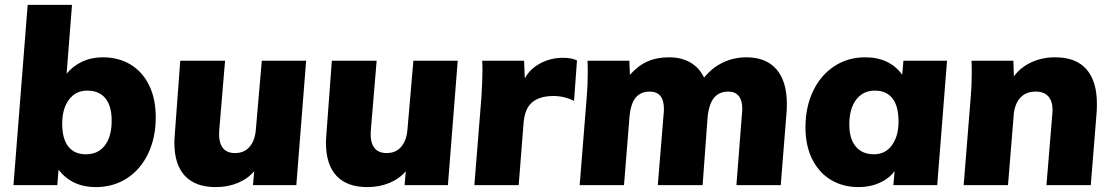

<svg xmlns="http://www.w3.org/2000/svg" viewBox="-20 -756 4545 784"><path d="M616 -277Q616 -194 585 -129Q554 -64 498.5 -28Q443 8 371 8Q274 8 219 -63L214 0H35L93 -736H274L252 -455Q277 -486 315 -504Q353 -522 400 -522Q464 -522 513 -492.5Q562 -463 589 -407.5Q616 -352 616 -277ZM436 -263Q436 -323 410.5 -354.5Q385 -386 336 -386Q289 -386 261.5 -349Q234 -312 234 -251Q234 -189 259 -157.5Q284 -126 331 -126Q381 -126 408.5 -162.5Q436 -199 436 -263Z M1230 -508 1190 0H1013L1018 -57Q992 -26 951 -9Q910 8 861 8Q778 8 735 -38Q692 -84 692 -173Q692 -185 694 -211L716 -508H899L875 -222Q872 -178 888 -154.5Q904 -131 940 -131Q978 -131 1000 -157.5Q1022 -184 1025 -230L1049 -508Z M1849 -508 1809 0H1632L1637 -57Q1611 -26 1570 -9Q1529 8 1480 8Q1397 8 1354 -38Q1311 -84 1311 -173Q1311 -185 1313 -211L1335 -508H1518L1494 -222Q1491 -178 1507 -154.5Q1523 -131 1559 -131Q1597 -131 1619 -157.5Q1641 -184 1644 -230L1668 -508Z M2336 -509 2324 -344Q2284 -364 2240 -364Q2185 -364 2154 -339Q2123 -314 2118 -255L2098 0H1917L1946 -362Q1950 -432 1950 -467Q1950 -495 1949 -508H2120L2123 -436Q2144 -475 2186.5 -497.5Q2229 -520 2278 -520Q2316 -520 2336 -509Z M3193 -331Q3193 -311 3192 -300L3168 0H2987L3010 -296Q3011 -302 3011 -312Q3011 -346 2996.5 -364Q2982 -382 2954 -382Q2916 -382 2895 -356Q2874 -330 2869 -273L2849 0H2666L2690 -293Q2691 -299 2691 -311Q2691 -382 2633 -382Q2595 -382 2574.5 -356Q2554 -330 2550 -273L2528 0H2347L2376 -362Q2380 -406 2380 -460Q2380 -492 2379 -508H2550L2552 -450Q2584 -487 2622.5 -504.5Q2661 -522 2712 -522Q2763 -522 2799.5 -500.5Q2836 -479 2855 -439Q2888 -480 2932.5 -501Q2977 -522 3028 -522Q3108 -522 3150.5 -473Q3193 -424 3193 -331Z M3847 -508 3807 0H3628L3633 -57Q3609 -26 3571 -9Q3533 8 3486 8Q3422 8 3373 -21.5Q3324 -51 3296.5 -106Q3269 -161 3269 -236Q3269 -319 3300 -384Q3331 -449 3386.5 -485.5Q3442 -522 3513 -522Q3612 -522 3664 -451L3669 -508ZM3649 -260Q3649 -323 3624 -354.5Q3599 -386 3552 -386Q3504 -386 3476 -349Q3448 -312 3448 -248Q3448 -189 3474.5 -157.5Q3501 -126 3549 -126Q3595 -126 3622 -163Q3649 -200 3649 -260Z M4459 -332Q4459 -310 4458 -298L4434 0H4253L4277 -291L4278 -306Q4278 -343 4260.5 -362.5Q4243 -382 4209 -382Q4168 -382 4145 -355.5Q4122 -329 4119 -283L4096 0H3915L3944 -362Q3948 -405 3948 -459Q3948 -492 3947 -508H4118L4120 -444Q4146 -480 4190 -501Q4234 -522 4289 -522Q4373 -522 4416 -473.5Q4459 -425 4459 -332Z"/></svg>

Font: Muli Black
Style: Italic
Weight: 900
Italic angle: -4.541°
Designer: Vernon Adams
Foundry: Vernon Adams
Version: Version 2.001